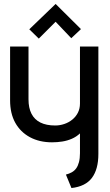

<svg xmlns="http://www.w3.org/2000/svg" viewBox="-20 -935 558 970"><path d="M389 -788 261 -915 128 -787 176 -740 261 -825 340 -742ZM477 -157V-700H384V-412Q384 -386 373.5 -365.5Q363 -345 345 -330.5Q327 -316 304.5 -308.5Q282 -301 259 -301Q214 -301 184 -316Q154 -331 139 -360.5Q124 -390 124 -433V-700H31V-428Q31 -362 57 -315Q83 -268 131 -242Q179 -216 243 -216Q269 -216 294.5 -220Q320 -224 343 -234Q366 -244 384 -261V-161Q384 -135 379 -116Q374 -97 365 -84.5Q356 -72 342.5 -64.5Q329 -57 313 -53L341 15Q412 7 444.5 -36.5Q477 -80 477 -157Z"/></svg>

Font: Advent Pro SemiBold
Style: Regular
Weight: 600
Designer: VivaRado, Andreas Kalpakidis
Foundry: VivaRado, Andreas Kalpakidis
Version: Version 3.000